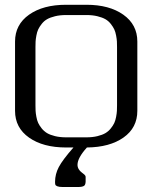

<svg xmlns="http://www.w3.org/2000/svg" viewBox="-20 -603 644 785"><path d="M333.5 -541.5H250Q225.1 -541.5 205.1 -536.6Q185.1 -531.7 172.4 -524.4Q159.7 -517.1 150.4 -505.1Q141.1 -493.2 136.2 -482.7Q131.3 -472.2 128.7 -457.5Q126 -442.9 125.5 -433.3Q125 -423.8 125 -410.6V-172.9Q125 -159.7 125.5 -149.9Q126 -140.1 128.7 -125.5Q131.3 -110.8 136.2 -100.3Q141.1 -89.8 150.4 -78.1Q159.7 -66.4 172.4 -58.8Q185.1 -51.3 205.1 -46.4Q225.1 -41.5 250 -41.5H333.5Q358.4 -41.5 378.4 -46.4Q398.4 -51.3 411.1 -58.8Q423.8 -66.4 433.1 -78.1Q442.4 -89.8 447.3 -100.3Q452.1 -110.8 454.8 -125.5Q457.5 -140.1 458 -149.9Q458.5 -159.7 458.5 -172.9V-410.6Q458.5 -423.8 458 -433.3Q457.5 -442.9 454.8 -457.5Q452.1 -472.2 447.3 -482.7Q442.4 -493.2 433.1 -505.1Q423.8 -517.1 411.1 -524.4Q398.4 -531.7 378.4 -536.6Q358.4 -541.5 333.5 -541.5ZM333.5 -583.5Q426.8 -583.5 484.1 -543Q541.5 -502.4 541.5 -433.1V-149.9Q541.5 -80.6 485.1 -40.8Q428.7 -1 335.4 0Q296.9 42.5 296.9 70.8Q296.9 80.6 302 88.9Q307.1 97.2 313.5 101.6Q319.8 106 325 110.8Q330.1 115.7 330.1 119.6V140.6Q329.1 153.3 323.7 156.7Q316.9 161.6 298.8 161.6H236.3Q221.7 161.6 214.6 158.7Q207.5 155.8 206.3 152.1Q205.1 148.4 205.1 140.6Q205.1 108.9 220.5 79.8Q235.8 50.8 280.3 0H250Q156.2 0 98.9 -40.3Q41.5 -80.6 41.5 -149.9V-433.1Q41.5 -502.4 98.9 -543Q156.2 -583.5 250 -583.5Z"/></svg>

Font: Gputeks
Style: Regular
Weight: 500
Version: Version 0.9